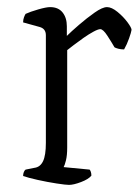

<svg xmlns="http://www.w3.org/2000/svg" viewBox="-20 -520 390 540"><path d="M174 0Q165 0 139 -4Q113 -8 86 -14Q59 -20 45 -25Q45 -31 47 -36Q49 -41 52 -43L77 -48Q93 -50 101 -66.5Q109 -83 109 -118V-421Q109 -439 92 -444L45 -457Q45 -465 47.5 -471.5Q50 -478 52 -481Q65 -487 87.5 -493.5Q110 -500 121 -500Q144 -500 156 -485Q168 -470 168 -446V-419Q180 -431 202 -450Q224 -469 246 -484.5Q268 -500 281 -500Q294 -500 310.5 -486.5Q327 -473 338.5 -457.5Q350 -442 350 -436Q349 -429 343 -412Q337 -395 329 -381Q320 -381 312.5 -383Q305 -385 302 -387Q294 -401 282 -419.5Q270 -438 262 -438Q256 -438 243 -431Q230 -424 215 -413.5Q200 -403 187 -393Q174 -383 169 -379V-105Q169 -83 165.5 -69Q162 -55 159 -50L232 -43Q234 -41 235.5 -36.5Q237 -32 237 -26Q229 -16 208 -8Q187 0 174 0Z"/></svg>

Font: Texturina 72pt ExtraLight
Style: Regular
Weight: 200
Designer: Guillermo Torres Carreño
Foundry: Omnibus-Type
Version: Version 1.002; ttfautohint (v1.8.3)